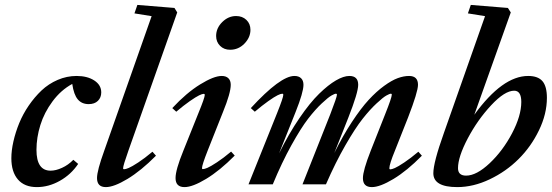

<svg xmlns="http://www.w3.org/2000/svg" viewBox="-20 -745 2233 776"><path d="M128.9 11.2Q79.1 11.2 52.5 -19.5Q25.9 -50.3 25.9 -105.5Q25.9 -136.7 34.2 -173.3Q42.5 -210 57.6 -247.1Q72.8 -284.2 96.2 -318.4Q119.6 -352.5 147.9 -379.4Q176.3 -406.2 213.1 -422.1Q250 -438 289.6 -438Q333 -438 361.1 -419.7Q389.2 -401.4 389.2 -371.6Q389.2 -350.6 375.7 -337.4Q362.3 -324.2 338.4 -324.2Q310.5 -324.2 294.4 -343.3Q278.3 -362.3 272 -405.8Q226.1 -380.9 192.4 -335.4Q158.7 -290 143.1 -239.5Q127.4 -189 127.4 -139.2Q127.4 -55.2 184.6 -55.2Q205.6 -55.2 230.7 -66.7Q255.9 -78.1 276.4 -99.1L295.9 -82.5Q267.1 -39.6 221.9 -14.2Q176.8 11.2 128.9 11.2Z M407.7 11.2Q372.1 11.2 372.1 -25.4Q372.1 -55.2 401.4 -136.2L592.8 -679.7L523.4 -690.9L535.2 -725.1L685.1 -712.9L696.3 -694.8L499 -136.2Q477.5 -75.7 477.5 -64.9Q477.5 -61 481.9 -61Q487.8 -61 500.2 -66.2Q512.7 -71.3 538.8 -88.4Q564.9 -105.5 596.2 -131.8L610.4 -115.7Q549.8 -54.7 495.1 -21.7Q440.4 11.2 407.7 11.2Z M910.2 -543.9Q885.3 -543.9 869.4 -559.8Q853.5 -575.7 853.5 -599.6Q853.5 -631.3 878.2 -655.8Q902.8 -680.2 934.1 -680.2Q959.5 -680.2 975.8 -664.6Q992.2 -648.9 992.2 -624.5Q992.2 -593.8 968 -568.8Q943.8 -543.9 910.2 -543.9ZM725.6 11.2Q689.5 11.2 689.5 -25.4Q689.5 -58.6 721.2 -136.2L781.7 -287.1Q807.6 -350.1 807.6 -361.3Q807.6 -365.7 803.2 -365.7Q797.4 -365.7 784.7 -359.6Q772 -353.5 747.1 -336.2Q722.2 -318.8 692.4 -293.5L676.3 -308.1Q733.4 -369.6 788.8 -403.8Q844.2 -438 876 -438Q893.6 -438 903.1 -428.7Q912.6 -419.4 912.6 -402.3Q912.6 -369.1 881.3 -292.5L819.3 -136.2Q796.4 -78.1 796.4 -65.4Q796.4 -61.5 799.8 -61.5Q806.2 -61.5 818.4 -66.7Q830.6 -71.8 856.7 -88.9Q882.8 -106 914.1 -132.3L928.7 -116.2Q868.2 -55.2 813.2 -22Q758.3 11.2 725.6 11.2Z M984.4 0 1099.6 -287.1Q1125 -350.6 1125 -361.8Q1125 -366.2 1120.6 -366.2Q1114.7 -366.2 1102.1 -360.1Q1089.4 -354 1064.5 -336.4Q1039.6 -318.8 1009.8 -293.5L993.7 -308.1Q1113.3 -438 1169.9 -438Q1187.5 -438 1197 -428.7Q1206.5 -419.4 1206.5 -402.3Q1206.5 -372.1 1174.8 -292.5L1107.9 -125Q1147.5 -205.1 1190.2 -267.6Q1232.9 -330.1 1269.8 -366Q1306.6 -401.9 1337.6 -419.9Q1368.7 -438 1392.1 -438Q1427.7 -438 1427.7 -402.3Q1427.7 -371.1 1388.2 -270.5L1331.1 -126.5Q1365.7 -196.3 1402.1 -251.7Q1438.5 -307.1 1470 -341.3Q1501.5 -375.5 1532.5 -397.9Q1563.5 -420.4 1587.6 -429.2Q1611.8 -438 1633.3 -438Q1669.4 -438 1669.4 -402.3Q1669.4 -374 1629.4 -270.5L1576.2 -136.2Q1553.7 -81.5 1553.7 -64.9Q1553.7 -60.5 1557.6 -60.5Q1563.5 -60.5 1575.9 -65.9Q1588.4 -71.3 1614 -88.4Q1639.6 -105.5 1670.9 -131.8L1685.1 -115.7Q1625 -54.7 1570.3 -21.7Q1515.6 11.2 1482.9 11.2Q1446.8 11.2 1446.8 -24.9Q1446.8 -55.7 1478.5 -136.2L1536.6 -283.2Q1563.5 -350.6 1563.5 -362.3Q1563.5 -366.2 1559.6 -366.2Q1554.7 -366.2 1541.5 -358.9Q1528.3 -351.6 1502 -327.1Q1475.6 -302.7 1445.8 -265.1Q1416 -227.5 1376 -158Q1335.9 -88.4 1297.4 0H1202.6L1314.9 -283.2Q1341.8 -353 1341.8 -362.3Q1341.8 -366.2 1337.4 -366.2Q1332.5 -366.2 1319.6 -358.9Q1306.6 -351.6 1280.5 -327.1Q1254.4 -302.7 1225.3 -265.1Q1196.3 -227.5 1157.7 -158Q1119.1 -88.4 1082.5 0Z M1828.1 11.2Q1731.4 11.2 1731.4 -44.9Q1731.4 -87.9 1773.9 -207L1940.4 -679.7L1871.1 -690.9L1882.8 -725.1L2032.7 -712.9L2044.4 -694.8L1897 -281.2Q2010.7 -438 2114.7 -438Q2154.3 -438 2172.4 -417Q2190.4 -396 2190.4 -349.6Q2190.4 -284.7 2158.4 -218.5Q2126.5 -152.3 2075.9 -102.1Q2025.4 -51.8 1959.2 -20.3Q1893.1 11.2 1828.1 11.2ZM1863.8 -35.2Q1905.8 -35.2 1959 -85.2Q2012.2 -135.3 2049.6 -206.3Q2086.9 -277.3 2086.9 -333Q2086.9 -378.4 2058.1 -378.4Q2020 -378.4 1965.1 -319.6Q1910.2 -260.7 1870.6 -185.8Q1831.1 -110.8 1831.1 -65.4Q1831.1 -35.2 1863.8 -35.2Z"/></svg>

Font: Elstob 14pt SemiBold
Style: Italic
Weight: 600
Italic angle: -20°
Designer: Peter S. Baker
Version: Version 1.015